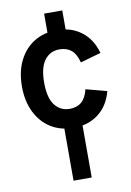

<svg xmlns="http://www.w3.org/2000/svg" viewBox="-98 -860 703 1030"><g transform="rotate(-10 253.0 -345.0)"><path d="M268 -169Q198 -169 145 -201.5Q92 -234 62 -294.5Q32 -355 32 -435Q32 -516 62 -576Q92 -636 145 -668.5Q198 -701 268 -701Q346 -701 401.5 -659Q457 -617 478 -540L366 -508Q354 -555 329 -576Q304 -597 264 -597Q214 -597 183.5 -557.5Q153 -518 153 -435Q153 -352 183.5 -312.5Q214 -273 264 -273Q304 -273 329 -294.5Q354 -316 365 -362L479 -332Q458 -253 402 -211Q346 -169 268 -169ZM217 110V-233H316V110ZM217 -636V-800H316V-636Z"/></g></svg>

Font: Radio Canada Big Medium
Style: Regular
Weight: 500
Designer: Étienne Aubert Bonn
Foundry: Coppers and Brasses
Version: Version 1.001